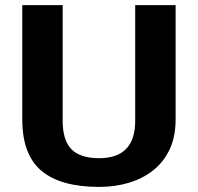

<svg xmlns="http://www.w3.org/2000/svg" viewBox="-20 -720 773 750"><path d="M367.2 10.1Q216.9 10.1 141.9 -52.8Q67 -115.7 67 -253.2V-700H224.8V-248Q224.8 -172.2 259 -137.1Q293.3 -102.1 367.2 -102.1Q508.1 -102.1 508.1 -248V-700H666V-253.2Q666 -185.9 642.7 -136.5Q619.5 -87.1 578.2 -54.5Q536.9 -21.9 482.9 -5.9Q428.8 10.1 367.2 10.1Z"/></svg>

Font: Pathway Extreme 8pt Thin
Style: Regular
Weight: 100
Designer: Eduardo Rodriguez Tunni
Foundry: Eduardo Rodriguez Tunni
Version: Version 1.000